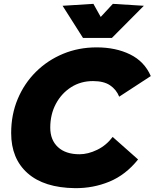

<svg xmlns="http://www.w3.org/2000/svg" viewBox="-20 -966 803 997"><path d="M697 -138Q633 -58 548.5 -23Q464 12 369 11Q209 9 123.5 -66.5Q38 -142 38 -275Q38 -371 72 -452Q106 -533 166.5 -593Q227 -653 307.5 -686.5Q388 -720 482 -720Q581 -720 655.5 -683.5Q730 -647 763 -571L599 -464Q584 -501 551.5 -523Q519 -545 463 -545Q399 -545 349 -513Q299 -481 270 -426.5Q241 -372 241 -303Q241 -239 281 -202Q321 -165 393 -165Q437 -165 484.5 -188Q532 -211 565 -255ZM411 -769 305 -936 465 -946 503 -878 566 -946 727 -936 561 -769Z"/></svg>

Font: Livvic Black
Style: Italic
Weight: 900
Italic angle: -10°
Designer: Jacques Le Bailly, Baron von Fonthausen
Version: Version 1.001; ttfautohint (v1.8.2)